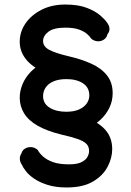

<svg xmlns="http://www.w3.org/2000/svg" viewBox="-20 -702 577 847"><path d="M274 125Q226 125 191 114Q156 103 132 87Q108 71 94.5 53.5Q81 36 76 24Q68 12 67.5 -1Q67 -14 74 -24Q78 -39 90.5 -46.5Q103 -54 118 -53Q133 -52 146 -41Q154 -26 170 -11.5Q186 3 213.5 13Q241 23 284 23Q319 23 338 14Q357 5 365 -8.5Q373 -22 373 -36Q373 -55 361.5 -67Q350 -79 323.5 -88.5Q297 -98 252 -108Q187 -124 146 -147.5Q105 -171 86 -202.5Q67 -234 67 -271Q67 -301 79.5 -331Q92 -361 117 -386.5Q142 -412 181 -428L180 -381Q123 -405 95 -440Q67 -475 67 -518Q67 -561 92 -598Q117 -635 162.5 -658.5Q208 -682 268 -682Q326 -682 364 -667Q402 -652 423.5 -633Q445 -614 453 -601Q463 -588 463 -574.5Q463 -561 454 -551Q451 -536 438.5 -527.5Q426 -519 410.5 -520Q395 -521 383 -531Q376 -542 363 -553Q350 -564 327.5 -572Q305 -580 268 -580Q217 -580 193.5 -562Q170 -544 170 -521Q170 -497 196.5 -482.5Q223 -468 282 -454Q339 -441 383 -421Q427 -401 452 -369.5Q477 -338 477 -291Q477 -257 463 -227.5Q449 -198 423.5 -174Q398 -150 363 -134L365 -181Q419 -160 447 -126.5Q475 -93 475 -44Q475 -5 454.5 34Q434 73 390 99Q346 125 274 125ZM272 -209Q306 -209 328.5 -219Q351 -229 362.5 -245.5Q374 -262 374 -281Q374 -316 346 -334.5Q318 -353 273 -353Q239 -353 216 -343Q193 -333 181.5 -316Q170 -299 170 -278Q170 -245 199 -227Q228 -209 272 -209Z"/></svg>

Font: National Park SemiBold
Style: Regular
Weight: 600
Designer: Andrea Herstowski, Ben Hoepner
Version: Version 1.009